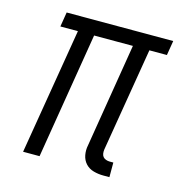

<svg xmlns="http://www.w3.org/2000/svg" viewBox="-86 -610 671 698"><g transform="rotate(15 250.0 -261.0)"><path d="M363 8Q344 8 326 3Q308 -2 296 -15Q284 -28 280.5 -46.5Q277 -65 281 -84L345 -475H199L121 0H59L138 -475H72L81 -530H482L473 -475H407L342 -84Q341 -76 342 -69Q343 -62 347 -57Q351 -52 358 -49.5Q365 -47 372 -47H386V8Z"/></g></svg>

Font: Iosevka Curly Slab LtObl
Style: Regular
Weight: 300
Italic angle: -9°
Monospace: yes
Designer: Belleve Invis
Foundry: Belleve Invis
Version: Version 11.0.0; ttfautohint (v1.8.3)